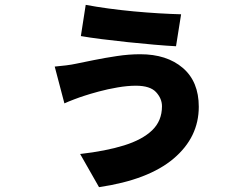

<svg xmlns="http://www.w3.org/2000/svg" viewBox="-20 -688 1040 793"><path d="M649 -249Q649 -281 624.5 -307.5Q600 -334 541 -334Q507 -334 466 -327Q425 -320 388 -310Q351 -300 327 -292Q311 -287 286 -277.5Q261 -268 246 -261L206 -413Q229 -415 253 -418Q277 -421 295 -425Q324 -431 368.5 -440Q413 -449 463 -456.5Q513 -464 559 -464Q669 -464 735 -407.5Q801 -351 801 -247Q801 -121 697 -33Q593 55 389 85L311 -52Q417 -64 492.5 -87.5Q568 -111 608.5 -150Q649 -189 649 -249ZM334 -668Q376 -660 427.5 -653Q479 -646 532.5 -641Q586 -636 637 -633Q688 -630 728 -629L707 -497Q669 -499 616.5 -503.5Q564 -508 507 -514Q450 -520 399 -526.5Q348 -533 314 -539Z"/></svg>

Font: Source Han Sans CN Heavy
Style: Regular
Weight: 900
Designer: Ryoko NISHIZUKA 西塚涼子 (kana, bopomofo & ideographs); Paul D. Hunt (Latin, Greek & Cyrillic); Sandoll Communications 산돌커뮤니
Foundry: Adobe
Version: Version 2.000;hotconv 1.0.107;makeotfexe 2.5.65593